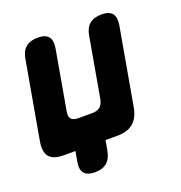

<svg xmlns="http://www.w3.org/2000/svg" viewBox="-125 -668 849 900"><g transform="rotate(-20 300.0 -217.5)"><path d="M145 0H86Q35 0 15 -24.5Q-5 -49 4 -100L72 -485Q78 -523 100 -541.5Q122 -560 160 -560Q198 -560 213 -541.5Q228 -523 222 -485L170 -190Q165 -164 175 -152Q185 -140 211 -140H279Q305 -140 319 -152Q333 -164 338 -190L390 -485Q396 -523 418 -541.5Q440 -560 478 -560Q516 -560 531 -541.5Q546 -523 540 -485L472 -100Q463 -49 434 -24.5Q405 0 354 0H295L286 50Q279 88 257.5 106.5Q236 125 198 125Q160 125 144.5 106.5Q129 88 136 50Z"/></g></svg>

Font: Maple Mono ExtraBold
Style: Italic
Weight: 800
Italic angle: -10°
Monospace: yes
Designer: subframe7536
Version: Version 7.200